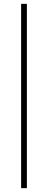

<svg xmlns="http://www.w3.org/2000/svg" viewBox="-20 -840 250 1000"><path d="M90 -820H120V140H90Z"/></svg>

Font: Kalnia Glaze Thin
Style: Regular
Weight: 100
Version: Version 1.110